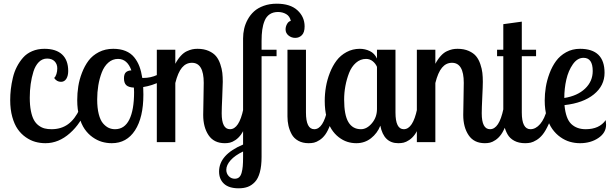

<svg xmlns="http://www.w3.org/2000/svg" viewBox="-20 -769 3322 1039"><path d="M272.9 -347.2Q280.8 -353.5 285.4 -368.4Q290 -383.3 290 -398.9Q290 -422.4 275.4 -437.3Q260.7 -452.1 234.9 -452.1Q209 -452.1 189.9 -432.9Q170.9 -413.6 160.9 -381.3Q150.9 -349.1 146 -314Q141.1 -278.8 141.1 -240.2Q141.1 -199.2 147.2 -168.7Q153.3 -138.2 163.6 -119.6Q173.8 -101.1 189.5 -89.6Q205.1 -78.1 221.4 -74Q237.8 -69.8 258.8 -69.8Q311 -69.8 348.1 -96.7Q385.3 -123.5 411.1 -179.2H444.8Q419.4 -102.5 358.4 -48.3Q297.4 5.9 226.1 5.9Q197.3 5.9 170.9 -1.5Q144.5 -8.8 119.4 -26.4Q94.2 -43.9 75.9 -70.1Q57.6 -96.2 46.4 -136.5Q35.2 -176.8 35.2 -227.1Q35.2 -256.8 38.6 -286.4Q42 -315.9 49.6 -348.1Q57.1 -380.4 71.3 -407.7Q85.4 -435.1 105 -457.3Q124.5 -479.5 154.3 -492.2Q184.1 -504.9 220.2 -504.9Q283.2 -504.9 316.2 -474.1Q349.1 -443.4 349.1 -384.8Q349.1 -358.9 338.9 -342.5Q328.6 -326.2 310.1 -326.2Q287.1 -326.2 272.9 -347.2Z M592.8 -504.9Q630.9 -504.9 659.4 -493.2Q688 -481.4 706.1 -459.2Q724.1 -437 734.4 -409.7Q744.6 -382.3 750 -347.2H755.9Q795.4 -347.2 830.8 -363.5Q866.2 -379.9 892.6 -407.2L907.7 -379.9Q889.2 -349.1 846.4 -327.4Q803.7 -305.7 754.9 -297.9Q754.9 -291.5 755.4 -277.8Q755.9 -264.2 755.9 -256.8Q755.9 -133.3 710.7 -63.7Q665.5 5.9 585 5.9Q557.1 5.9 531.2 -1.7Q505.4 -9.3 480.7 -26.9Q456.1 -44.4 438 -70.6Q419.9 -96.7 408.9 -137Q397.9 -177.2 397.9 -227.1Q397.9 -264.6 403.6 -301.3Q409.2 -337.9 423.6 -375.2Q438 -412.6 459.2 -440.9Q480.5 -469.2 515.1 -487.1Q549.8 -504.9 592.8 -504.9ZM602.5 -69.8Q653.8 -69.8 679.7 -121.8Q705.6 -173.8 705.6 -271Q705.6 -287.1 704.6 -294.9Q675.8 -296.4 663.3 -308.1Q650.9 -319.8 650.9 -345.2Q650.9 -367.7 660.9 -377.4Q670.9 -387.2 690.9 -388.2Q668.9 -450.2 618.7 -450.2Q588.9 -450.2 566.2 -430.2Q543.5 -410.2 530.8 -377Q518.1 -343.8 512 -306.9Q505.9 -270 505.9 -231Q505.9 -184.6 514.4 -151.4Q522.9 -118.2 537.6 -101.3Q552.2 -84.5 568.1 -77.1Q584 -69.8 602.5 -69.8Z M828.6 -500H928.7V-423.8Q942.4 -449.7 958.5 -467Q974.6 -484.4 991.2 -491.9Q1007.8 -499.5 1020.8 -502.2Q1033.7 -504.9 1048.8 -504.9Q1083.5 -504.9 1109.4 -493.4Q1135.3 -481.9 1149.4 -464.6Q1163.6 -447.3 1172.1 -421.9Q1180.7 -396.5 1183.1 -374.8Q1185.5 -353 1185.5 -326.2Q1185.5 -303.2 1182.6 -242.7Q1179.7 -182.1 1179.7 -155.8Q1179.7 -69.8 1224.6 -69.8Q1273.9 -69.8 1296.9 -179.2H1333.5Q1325.2 -131.3 1311.8 -95.9Q1298.3 -60.5 1284.7 -41.5Q1271 -22.5 1254.2 -11.2Q1237.3 0 1224.4 2.9Q1211.4 5.9 1196.8 5.9Q1137.7 5.9 1108.6 -37.4Q1079.6 -80.6 1079.6 -147Q1079.6 -159.2 1081.1 -233.2Q1082.5 -307.1 1082.5 -320.8Q1082.5 -429.2 1018.6 -429.2Q986.8 -429.2 964.8 -403.1Q942.9 -377 928.7 -319.8V0H828.6Z M1476.6 -464.8H1395.5V80.1Q1395.5 128.9 1386.2 163.1Q1377 197.3 1359.4 215.8Q1341.8 234.4 1320.6 242.2Q1299.3 250 1271.5 250Q1218.8 250 1192.1 225.3Q1165.5 200.7 1165.5 159.2Q1165.5 67.9 1295.4 13.2V-561Q1295.4 -587.9 1301.3 -613.5Q1307.1 -639.2 1320.8 -664.1Q1334.5 -689 1355 -707.5Q1375.5 -726.1 1407 -737.5Q1438.5 -749 1477.5 -749Q1550.8 -749 1589.6 -713.4Q1628.4 -677.7 1628.4 -626Q1628.4 -593.8 1613.8 -578.9Q1599.1 -564 1577.6 -564Q1557.1 -564 1541.3 -576.9Q1525.4 -589.8 1525.4 -609.9Q1525.4 -625 1533.4 -639.4Q1541.5 -653.8 1553.7 -655.8Q1548.3 -681.2 1528.8 -692.6Q1509.3 -704.1 1484.4 -704.1Q1458 -704.1 1439.7 -691.9Q1421.4 -679.7 1412.1 -657Q1402.8 -634.3 1399.2 -608.2Q1395.5 -582 1395.5 -547.9V-500H1476.6ZM1535.6 -500H1635.7V-160.2Q1635.7 -69.8 1680.7 -69.8Q1729.5 -69.8 1752.4 -179.2H1789.6Q1781.2 -131.3 1767.8 -95.9Q1754.4 -60.5 1740.7 -41.5Q1727.1 -22.5 1709.7 -11.2Q1692.4 0 1679.2 2.9Q1666 5.9 1650.4 5.9Q1617.7 5.9 1594 -7.3Q1570.3 -20.5 1558.3 -42.7Q1546.4 -64.9 1541 -88.6Q1535.6 -112.3 1535.6 -139.2ZM1295.4 82V50.8Q1251.5 71.8 1228 98.1Q1204.6 124.5 1204.6 149.9Q1204.6 169.9 1217.8 184.1Q1231 198.2 1250.5 198.2Q1264.6 198.2 1273.7 190.4Q1282.7 182.6 1287.4 166.3Q1292 149.9 1293.7 130.4Q1295.4 110.8 1295.4 82Z M2020 -500H2120.1V-160.2Q2120.1 -69.8 2165 -69.8Q2214.4 -69.8 2237.3 -179.2H2273.9Q2265.1 -131.3 2252 -95.9Q2238.8 -60.5 2225.1 -41.5Q2211.4 -22.5 2194.3 -11.2Q2177.2 0 2164.1 2.9Q2150.9 5.9 2135.3 5.9Q2056.6 5.9 2038.1 -88.9Q2022 -47.9 1987.8 -21Q1953.6 5.9 1908.2 5.9Q1882.8 5.9 1859.1 -1.7Q1835.4 -9.3 1813 -26.6Q1790.5 -43.9 1773.9 -69.8Q1757.3 -95.7 1747.3 -135Q1737.3 -174.3 1737.3 -223.1Q1737.3 -261.7 1743.9 -299.8Q1750.5 -337.9 1765.1 -375.2Q1779.8 -412.6 1801.3 -441.2Q1822.8 -469.7 1855.5 -487.3Q1888.2 -504.9 1927.2 -504.9Q1955.6 -504.9 1981.2 -492.7Q2006.8 -480.5 2020 -452.1ZM1933.1 -69.8Q1965.3 -69.8 1992.7 -102.3Q2020 -134.8 2020 -179.2V-407.2Q2012.7 -424.8 1997.1 -437.5Q1981.4 -450.2 1960.9 -450.2Q1930.2 -450.2 1906.2 -429.2Q1882.3 -408.2 1869.1 -374.5Q1856 -340.8 1849.1 -304Q1842.3 -267.1 1842.3 -230Q1842.3 -147 1865.2 -108.4Q1888.2 -69.8 1933.1 -69.8Z M2235.8 -500H2335.9V-423.8Q2349.6 -449.7 2365.7 -467Q2381.8 -484.4 2398.4 -491.9Q2415 -499.5 2428 -502.2Q2440.9 -504.9 2456.1 -504.9Q2490.7 -504.9 2516.6 -493.4Q2542.5 -481.9 2556.6 -464.6Q2570.8 -447.3 2579.3 -421.9Q2587.9 -396.5 2590.3 -374.8Q2592.8 -353 2592.8 -326.2Q2592.8 -303.2 2589.8 -242.7Q2586.9 -182.1 2586.9 -155.8Q2586.9 -69.8 2631.8 -69.8Q2681.2 -69.8 2704.1 -179.2H2740.7Q2732.4 -131.3 2719 -95.9Q2705.6 -60.5 2691.9 -41.5Q2678.2 -22.5 2661.4 -11.2Q2644.5 0 2631.6 2.9Q2618.7 5.9 2604 5.9Q2544.9 5.9 2515.9 -37.4Q2486.8 -80.6 2486.8 -147Q2486.8 -159.2 2488.3 -233.2Q2489.7 -307.1 2489.7 -320.8Q2489.7 -429.2 2425.8 -429.2Q2394 -429.2 2372.1 -403.1Q2350.1 -377 2335.9 -319.8V0H2235.8Z M2703.6 -638.2 2803.7 -651.9V-500H2880.9V-464.8H2803.7V-160.2Q2803.7 -69.8 2850.6 -69.8Q2878.9 -69.8 2903.1 -97.9Q2927.2 -126 2940.9 -179.2H2977.5Q2964.8 -131.3 2948.7 -96.2Q2932.6 -61 2917.2 -41.7Q2901.9 -22.5 2883.5 -11.2Q2865.2 0 2851.6 2.9Q2837.9 5.9 2821.8 5.9Q2787.6 5.9 2763.2 -7.1Q2738.8 -20 2726.3 -42.5Q2713.9 -64.9 2708.7 -88.4Q2703.6 -111.8 2703.6 -139.2V-464.8H2669.9V-500H2703.6Z M3251.5 -375Q3251.5 -305.2 3193.6 -258.3Q3135.7 -211.4 3034.7 -200.2Q3041.5 -126.5 3071.3 -98.1Q3101.1 -69.8 3149.4 -69.8Q3223.6 -69.8 3257.8 -119.1Q3259.8 -101.6 3259.8 -94.2Q3259.8 -50.3 3218 -22.2Q3176.3 5.9 3118.7 5.9Q3090.8 5.9 3064.2 -1.7Q3037.6 -9.3 3012.7 -26.9Q2987.8 -44.4 2969 -70.6Q2950.2 -96.7 2939 -136.5Q2927.7 -176.3 2927.7 -225.1Q2927.7 -260.7 2933.6 -297.4Q2939.5 -334 2953.6 -371.8Q2967.8 -409.7 2989 -438.7Q3010.3 -467.8 3043.7 -486.3Q3077.1 -504.9 3118.7 -504.9Q3251.5 -504.9 3251.5 -375ZM3033.7 -238.8Q3104.5 -250 3146 -289.3Q3187.5 -328.6 3187.5 -384.8Q3187.5 -456.1 3137.7 -456.1Q3104.5 -456.1 3080.1 -421.4Q3055.7 -386.7 3044.7 -338.6Q3033.7 -290.5 3033.7 -238.8Z"/></svg>

Font: Lobster Two
Style: Regular
Weight: 400
Designer: Pablo Impallari
Foundry: Pablo Impallari. www.impallari.com
Version: Version 1.006